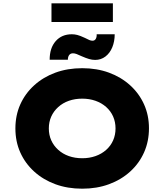

<svg xmlns="http://www.w3.org/2000/svg" viewBox="-20 -1130 993 1160"><path d="M477 10Q388 10 314.5 -17Q241 -44 186.5 -93.5Q132 -143 102.5 -209Q73 -275 73 -354Q73 -433 102.5 -499Q132 -565 186.5 -614.5Q241 -664 314.5 -691Q388 -718 477 -718Q565 -718 638.5 -691Q712 -664 766.5 -614.5Q821 -565 850.5 -499Q880 -433 880 -355Q880 -276 850.5 -209.5Q821 -143 766.5 -93.5Q712 -44 638.5 -17Q565 10 477 10ZM477 -174Q520 -174 557 -187Q594 -200 621.5 -224.5Q649 -249 663.5 -282Q678 -315 678 -354Q678 -393 663.5 -426Q649 -459 621.5 -483.5Q594 -508 557 -521Q520 -534 477 -534Q433 -534 396 -521Q359 -508 331.5 -483Q304 -458 289.5 -425.5Q275 -393 275 -354Q275 -315 289.5 -282.5Q304 -250 331.5 -225Q359 -200 396 -187Q433 -174 477 -174ZM555 -768Q537 -768 518 -773.5Q499 -779 474 -790Q455 -799 443 -803.5Q431 -808 421 -808Q406 -808 398 -797.5Q390 -787 390 -769H280Q280 -840 316.5 -881.5Q353 -923 414 -923Q430 -923 446.5 -919Q463 -915 493 -901Q510 -892 520 -888Q530 -884 539 -884Q552 -884 558.5 -895Q565 -906 564 -923H673Q673 -880 658.5 -844.5Q644 -809 617 -788.5Q590 -768 555 -768ZM291 -997V-1110H662V-997Z"/></svg>

Font: Lexend Exa ExtraBold
Style: Regular
Weight: 800
Designer: Bonnie Shaver-Troup, Thomas Jockin
Foundry: Lexend
Version: Version 1.007